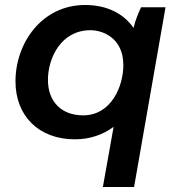

<svg xmlns="http://www.w3.org/2000/svg" viewBox="-20 -549 712 769"><path d="M545 -520C535 -498 522 -469 515 -437C476 -494 409 -529 321 -529C147 -529 42 -376 42 -223C42 -85 135 9 280 9C339 9 392 -9 435 -41L392 200H517L643 -520ZM342 -428C392 -428 474 -397 474 -288C474 -204 426 -87 313 -87C226 -87 172 -142 172 -229C172 -317 225 -428 342 -428Z"/></svg>

Font: Fixel Display SemiBold
Style: Italic
Weight: 600
Italic angle: -10°
Designer: AlfaBravo + MacPaw
Foundry: Kyrylo Tkachov, Marchela Mozhyna, Serhii Makarenko, Maria Weinstein, Zakhar Kryvoshyya
Version: Version 1.210;Glyphs 3.2 (3217)